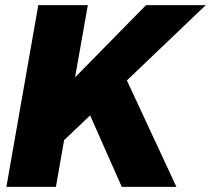

<svg xmlns="http://www.w3.org/2000/svg" viewBox="-20 -732 826 752"><path d="M671 0H457L333 -280L231 -183L199 0H5L130 -712H324L274 -429L552 -712H786L477 -417Z"/></svg>

Font: Creato Display Black
Style: Italic
Weight: 900
Italic angle: -10°
Version: Version 1.000